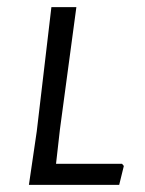

<svg xmlns="http://www.w3.org/2000/svg" viewBox="-20 -518 407 538"><path d="M327 -53 314 0H61L83 -150L124 -498H194L148 -156L137 -59H322Z"/></svg>

Font: Alegreya Sans SC
Style: Italic
Weight: 400
Italic angle: -7°
Designer: Juan Pablo del Peral
Foundry: Huerta Tipografica
Version: Version 2.008; ttfautohint (v1.6)